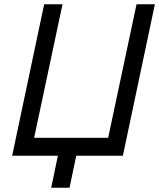

<svg xmlns="http://www.w3.org/2000/svg" viewBox="-20 -730 746 900"><path d="M220 150 258 -32H344L306 150ZM706 -710 556 0H37L187 -710H273L140 -84H487L620 -710Z"/></svg>

Font: Geist
Style: Italic
Weight: 400
Italic angle: -12°
Designer: Basement.studio, Andrés Briganti, Mateo Zaragoza
Foundry: Basement.studio, Vercel, Andrés Briganti, Guido Ferreyra, Mateo Zaragoza
Version: Version 1.500